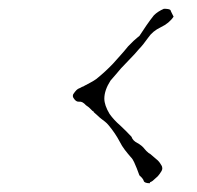

<svg xmlns="http://www.w3.org/2000/svg" viewBox="-20 -538 450 438"><path d="M322 -120Q310 -120 308 -125Q307 -130 298 -138L292 -154L286 -168Q283 -175 278 -180Q271 -188 264.5 -196.5Q258 -205 253 -215Q243 -234 228 -252Q224 -257 219.5 -260.5Q215 -264 211 -267Q207 -270 203 -274Q199 -278 194 -282Q194 -284 191 -285L185 -291Q182 -294 176 -298Q168 -307 161 -306H159Q153 -306 148 -314Q145 -318 147 -323Q151 -329 154 -332Q158 -336 164 -338Q167 -340 169 -340.5Q171 -341 172 -342L187 -350Q191 -352 194 -354Q197 -356 200 -358Q221 -375 238 -393Q246 -402 255 -412Q264 -422 272 -432L285 -445L293 -452Q296 -454 298 -456L314 -480Q323 -493 331 -503Q340 -512 354 -518Q366 -518 369 -515Q369 -514 371 -510Q373 -506 376 -500Q366 -485 347 -476Q328 -467 318 -452Q306 -435 297 -426Q292 -420 287 -414.5Q282 -409 277 -404L256 -382Q251 -376 245 -369Q239 -362 232 -354Q218 -332 218 -313Q218 -298 230 -278Q240 -264 254 -252Q269 -238 280 -226Q283 -217 293 -212Q304 -206 310 -198Q313 -194 319 -189Q323 -187 326 -184Q329 -181 333 -178Q341 -172 345 -166Q350 -159 350 -156Q351 -152 348 -147Q346 -144 344 -141Q342 -138 340 -136L330 -127Q328 -125 326 -124Q324 -123 322 -122Z"/></svg>

Font: Estonia
Style: Regular
Weight: 400
Designer: Robert E. Leuschke
Foundry: Robert E. Leuschke
Version: Version 1.014; ttfautohint (v1.8.3)